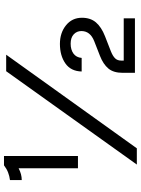

<svg xmlns="http://www.w3.org/2000/svg" viewBox="115 -846 740 1011"><g transform="rotate(-90 485.5 -340.0)"><path d="M121 -689.5H170V-300H105.5V-612.5Q74 -596 43.5 -596V-658Q64 -660.5 83 -667.8Q102 -675 121 -689.5ZM125 10 616.5 -678H703.5L210.5 10ZM608 0V-64Q608 -113 630.8 -140Q653.5 -167 697 -184L775 -214.5Q828 -235.5 828 -282Q828 -306 810.8 -322.2Q793.5 -338.5 761.5 -338.5Q730 -338.5 709.5 -323.8Q689 -309 686.5 -280.5H615Q616.5 -337.5 657.5 -366.2Q698.5 -395 760.5 -395Q818.5 -395 858.2 -363Q898 -331 898 -279Q898 -234 873.5 -205.2Q849 -176.5 800.5 -157.5L721 -126.5Q696 -116.5 684.2 -104.2Q672.5 -92 672.5 -72.5V-59H895V0Z"/></g></svg>

Font: Karla SemiBold
Style: Regular
Weight: 600
Designer: Jonathan Pinhorn
Version: Version 2.004; ttfautohint (v1.8.4.7-5d5b);gftools[0.9.33]